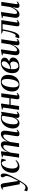

<svg xmlns="http://www.w3.org/2000/svg" viewBox="2244 -2852 806 5429"><g transform="rotate(-90 2646.5 -137.0)"><path d="M68.5 -429Q65 -448.5 59.8 -456.5Q54.5 -464.5 45 -464.5Q35.5 -464.5 26.8 -459.5Q18 -454.5 8 -445L-0.5 -463Q11.5 -478 28.5 -490.8Q45.5 -503.5 66 -511.5Q86.5 -519.5 109 -519.5Q133 -519.5 147 -509.8Q161 -500 168 -481.5Q175 -463 179.5 -437.5Q184.5 -404 190.5 -364.5Q196.5 -325 202.8 -283Q209 -241 215.5 -199.8Q222 -158.5 228 -121L245 -18.5L293.5 -112.5Q320.5 -165.5 338.2 -204Q356 -242.5 366.2 -270Q376.5 -297.5 380.8 -318Q385 -338.5 385 -355Q385 -380 375.5 -398.5Q366 -417 356.5 -433.2Q347 -449.5 347 -469Q347 -491 361 -505.2Q375 -519.5 394.5 -519.5Q416 -519.5 429.8 -508Q443.5 -496.5 450.5 -477.5Q457.5 -458.5 457.5 -434.5Q457.5 -405.5 448.2 -370.2Q439 -335 422 -294.5Q405 -254 380.5 -208.5Q365.5 -181.5 349.5 -151.2Q333.5 -121 316.2 -89.2Q299 -57.5 280.2 -24.8Q261.5 8 241.8 41Q222 74 200.5 106Q172.5 149 144.5 180.5Q116.5 212 88 229Q59.5 246 29.5 246Q4.5 246 -12.8 240.2Q-30 234.5 -48 224L-21.5 141Q-9.5 151 10.8 166Q31 181 59.5 181Q92.5 181 118.5 160.2Q144.5 139.5 169.2 103Q194 66.5 221 19H151.5Z M652.5 10.5Q567 10.5 521 -43.2Q475 -97 475 -184.5Q475 -249 494.5 -308.2Q514 -367.5 551 -414.2Q588 -461 641.5 -488.2Q695 -515.5 762.5 -515.5Q789.5 -515.5 821.5 -510.2Q853.5 -505 877.5 -494.5L844 -375H819.5Q807.5 -422.5 798.8 -447.8Q790 -473 779 -482.8Q768 -492.5 749 -492.5Q721 -492.5 693.8 -469.5Q666.5 -446.5 644.5 -405.5Q622.5 -364.5 609.2 -309.2Q596 -254 596 -189Q596 -144 606 -109.8Q616 -75.5 636.2 -56Q656.5 -36.5 687 -36.5Q712 -36.5 735.8 -45.2Q759.5 -54 781.2 -68.8Q803 -83.5 821 -102.5L831.5 -82.5Q813 -58 786.2 -37Q759.5 -16 725.8 -2.8Q692 10.5 652.5 10.5Z M1083.5 -500 1058 -314Q1074.5 -354 1097 -390Q1119.5 -426 1147 -454.5Q1174.5 -483 1206 -499.2Q1237.5 -515.5 1272 -515.5Q1306.5 -515.5 1328 -500Q1349.5 -484.5 1358.8 -456.2Q1368 -428 1365.5 -389.5Q1365 -381 1363.2 -365.2Q1361.5 -349.5 1358.5 -329.2Q1355.5 -309 1352 -287.5L1340.5 -271Q1359.5 -327.5 1385.2 -372.8Q1411 -418 1441 -449.8Q1471 -481.5 1504 -498.5Q1537 -515.5 1570.5 -515.5Q1619 -515.5 1642.5 -487Q1666 -458.5 1666 -412Q1666 -391 1663 -362.5Q1660 -334 1654.8 -301.2Q1649.5 -268.5 1644.5 -234.5Q1639.5 -203.5 1634.8 -171.2Q1630 -139 1626.8 -112.8Q1623.5 -86.5 1622.5 -72Q1622.5 -56 1626.5 -49.5Q1630.5 -43 1639.5 -43Q1649 -43 1661 -49.5Q1673 -56 1687 -72L1697 -53Q1685.5 -38 1667 -23.2Q1648.5 -8.5 1623.8 1.2Q1599 11 1567 11Q1553 11 1539.8 5.2Q1526.5 -0.5 1518.5 -13Q1510.5 -25.5 1510.5 -47Q1510.5 -59.5 1514.2 -89Q1518 -118.5 1523.8 -155.5Q1529.5 -192.5 1535 -228Q1541 -262.5 1545.8 -294.8Q1550.5 -327 1553.5 -352.8Q1556.5 -378.5 1556.5 -393.5Q1556.5 -420.5 1548.2 -433.8Q1540 -447 1516.5 -447Q1496.5 -447 1471.5 -430.5Q1446.5 -414 1420.5 -383.5Q1394.5 -353 1371.8 -310.8Q1349 -268.5 1333 -217.5L1353.5 -293Q1351 -278 1349 -264.5Q1347 -251 1344.8 -237.5Q1342.5 -224 1340.5 -208.5L1309.5 0H1202L1236.5 -228Q1241.5 -262.5 1246.5 -295.2Q1251.5 -328 1254.5 -354Q1257.5 -380 1257.5 -393.5Q1257.5 -420.5 1249 -433.8Q1240.5 -447 1217.5 -447Q1197.5 -447 1173.2 -431Q1149 -415 1125 -387.2Q1101 -359.5 1080.8 -324.5Q1060.5 -289.5 1048.5 -252.5L1012 0H905L970 -453L910.5 -471.5L912.5 -486L1066 -513.5Z M2132.5 -79.5Q2130 -58.5 2135 -50.5Q2140 -42.5 2151 -42.5Q2161 -42.5 2173.5 -49.5Q2186 -56.5 2198.5 -71.5L2208.5 -52.5Q2199 -39 2182 -24.2Q2165 -9.5 2141.2 0.8Q2117.5 11 2088 11Q2052 11 2037.5 -11.2Q2023 -33.5 2027.5 -67L2036.5 -121.5Q2025 -87.5 2001 -57.2Q1977 -27 1945.5 -8Q1914 11 1879.5 11Q1838.5 11 1804.2 -9.5Q1770 -30 1749.5 -70.2Q1729 -110.5 1729 -171Q1729 -223.5 1742.2 -273.5Q1755.5 -323.5 1781 -367.2Q1806.5 -411 1843.8 -444.2Q1881 -477.5 1929.5 -496.2Q1978 -515 2036.5 -515Q2066.5 -515 2090.8 -508.8Q2115 -502.5 2135.5 -491L2201.5 -510ZM2087 -463Q2083 -475.5 2069.8 -484.2Q2056.5 -493 2034.5 -493Q1994.5 -493 1964 -472.8Q1933.5 -452.5 1911.2 -418Q1889 -383.5 1874.5 -340.2Q1860 -297 1853 -250.8Q1846 -204.5 1846 -161.5Q1846 -114.5 1854.5 -86.5Q1863 -58.5 1877.5 -46.5Q1892 -34.5 1910.5 -34.5Q1930 -34.5 1950 -46Q1970 -57.5 1988.5 -78.5Q2007 -99.5 2021.2 -128.2Q2035.5 -157 2043.5 -191.5Z M2664.5 -74Q2662 -55.5 2667.2 -49Q2672.5 -42.5 2679.5 -42.5Q2689 -42.5 2701.5 -49Q2714 -55.5 2728 -71L2738 -52.5Q2726.5 -37.5 2708.5 -22.8Q2690.5 -8 2666 1.5Q2641.5 11 2610 11Q2595 11 2581 4Q2567 -3 2559.5 -20Q2552 -37 2556 -66L2580 -239H2397L2362.5 0H2255.5L2320.5 -452.5L2260.5 -471.5L2262.5 -486L2416 -513.5L2434 -500L2401.5 -273.5H2585L2617 -502.5H2724Z M3050 -516.5Q3116.5 -516.5 3159.8 -491.8Q3203 -467 3224 -421.2Q3245 -375.5 3245 -311.5Q3245 -249.5 3227.2 -191.8Q3209.5 -134 3174.5 -88Q3139.5 -42 3088 -15.2Q3036.5 11.5 2970 11.5Q2903.5 11.5 2860.2 -13.8Q2817 -39 2796 -85Q2775 -131 2775 -193.5Q2775 -256.5 2793.5 -314.5Q2812 -372.5 2847.2 -418.2Q2882.5 -464 2933.8 -490.2Q2985 -516.5 3050 -516.5ZM3047.5 -493Q3015 -493 2989.5 -472.2Q2964 -451.5 2945.5 -416.5Q2927 -381.5 2915 -338.5Q2903 -295.5 2897.2 -249.5Q2891.5 -203.5 2891.5 -161.5Q2891.5 -114 2900.8 -80.5Q2910 -47 2928.2 -29.5Q2946.5 -12 2973.5 -12Q3005.5 -12 3031 -32.8Q3056.5 -53.5 3075 -88.5Q3093.5 -123.5 3105.2 -166.5Q3117 -209.5 3123 -254.8Q3129 -300 3129 -341.5Q3129 -382 3122.2 -416.2Q3115.5 -450.5 3098.2 -471.8Q3081 -493 3047.5 -493Z M3479 10Q3432 10 3397 -3Q3362 -16 3338.8 -41.8Q3315.5 -67.5 3304 -105.2Q3292.5 -143 3292.5 -193.5Q3292.5 -266.5 3316.8 -326Q3341 -385.5 3382.5 -428.2Q3424 -471 3476 -493.8Q3528 -516.5 3583 -516.5Q3638 -516.5 3670.5 -502.2Q3703 -488 3717.5 -464.5Q3732 -441 3732 -412.5Q3732 -380.5 3717 -355.5Q3702 -330.5 3676.5 -312Q3651 -293.5 3619.5 -280Q3650.5 -280 3676.8 -265.5Q3703 -251 3719 -226.5Q3735 -202 3735 -171Q3735 -132 3715.2 -99Q3695.5 -66 3661 -41.5Q3626.5 -17 3579.8 -3.5Q3533 10 3479 10ZM3498.5 -19Q3533 -19 3560.8 -36Q3588.5 -53 3604.8 -83.8Q3621 -114.5 3621.5 -154.5Q3622 -181.5 3614.5 -201Q3607 -220.5 3592.5 -233.5Q3578 -246.5 3557.5 -253.5Q3547.5 -251 3533.5 -246.5Q3519.5 -242 3502 -237.5Q3484.5 -233 3463 -229.5Q3451 -228 3437.5 -226.5Q3424 -225 3407 -224.5Q3406 -213.5 3405.5 -201.8Q3405 -190 3405 -173Q3405 -128 3414.8 -93.2Q3424.5 -58.5 3445 -38.8Q3465.5 -19 3498.5 -19ZM3408.5 -242.5Q3436 -246.5 3460 -254.2Q3484 -262 3503.5 -271.5Q3523 -281 3537 -290.5Q3560 -307 3580.5 -326.5Q3601 -346 3614 -369.8Q3627 -393.5 3627 -422.5Q3627 -456.5 3613.2 -474.2Q3599.5 -492 3570.5 -492Q3540.5 -492 3513.2 -473.8Q3486 -455.5 3464.5 -422.2Q3443 -389 3428.5 -343.5Q3414 -298 3408.5 -242.5Z M3894 11.5Q3863 11.5 3842.2 -1.5Q3821.5 -14.5 3811 -37Q3800.5 -59.5 3800.5 -89Q3800.5 -101.5 3803.2 -126.2Q3806 -151 3810 -179.8Q3814 -208.5 3817.8 -233.2Q3821.5 -258 3823.5 -269.5L3852.5 -453L3793.5 -471.5L3795.5 -486L3947 -513.5L3964.5 -500L3932 -276Q3929.5 -259.5 3925.8 -234.8Q3922 -210 3918.8 -184.2Q3915.5 -158.5 3913.2 -137.8Q3911 -117 3911 -108.5Q3911 -92 3914.5 -80.2Q3918 -68.5 3926.2 -62.8Q3934.5 -57 3948.5 -57Q3975 -57 4004 -83Q4033 -109 4060 -153.2Q4087 -197.5 4106.5 -251.5L4145 -502.5H4251.5L4188.5 -78.5Q4186.5 -62 4190.5 -52.2Q4194.5 -42.5 4205 -42.5Q4215 -42.5 4227.8 -49.8Q4240.5 -57 4252.5 -71.5L4262.5 -52.5Q4251.5 -36 4233.2 -21.5Q4215 -7 4192 2Q4169 11 4143 11Q4107 11 4093.5 -7Q4080 -25 4080 -47.5Q4080 -52.5 4082 -68.5Q4084 -84.5 4087.2 -106.2Q4090.5 -128 4094 -150Q4097.5 -172 4100 -188H4098.5Q4082 -147.5 4061 -111.5Q4040 -75.5 4014.5 -47.8Q3989 -20 3959 -4.2Q3929 11.5 3894 11.5Z M4726.5 -74Q4724 -55.5 4729.8 -49Q4735.5 -42.5 4742.5 -42.5Q4752 -42.5 4764.5 -49Q4777 -55.5 4791 -71L4801 -52.5Q4789.5 -37.5 4771.5 -22.8Q4753.5 -8 4729.8 1.5Q4706 11 4676.5 11Q4645.5 11 4629 -7.8Q4612.5 -26.5 4618 -62L4680 -466H4533.5Q4516 -377.5 4499.8 -302.5Q4483.5 -227.5 4466 -169.8Q4448.5 -112 4427 -74Q4403.5 -32.5 4378.5 -12.2Q4353.5 8 4320.5 8Q4308.5 8 4295 4.5Q4281.5 1 4278 -2.5L4313.5 -109Q4317.5 -107 4325.2 -104.2Q4333 -101.5 4342 -99.2Q4351 -97 4358.5 -97Q4376.5 -97 4391.5 -115.8Q4406.5 -134.5 4419 -163Q4431.5 -191.5 4440.5 -221.8Q4449.5 -252 4455.5 -274Q4464 -306.5 4471 -339.8Q4478 -373 4483.5 -403Q4489 -433 4493 -456L4410.5 -486.5L4414 -502.5H4793.5Z M4951 11.5Q4920 11.5 4899.2 -1.5Q4878.5 -14.5 4868 -37Q4857.5 -59.5 4857.5 -89Q4857.5 -101.5 4860.2 -126.2Q4863 -151 4867 -179.8Q4871 -208.5 4874.8 -233.2Q4878.5 -258 4880.5 -269.5L4909.5 -453L4850.5 -471.5L4852.5 -486L5004 -513.5L5021.5 -500L4989 -276Q4986.5 -259.5 4982.8 -234.8Q4979 -210 4975.8 -184.2Q4972.5 -158.5 4970.2 -137.8Q4968 -117 4968 -108.5Q4968 -92 4971.5 -80.2Q4975 -68.5 4983.2 -62.8Q4991.5 -57 5005.5 -57Q5032 -57 5061 -83Q5090 -109 5117 -153.2Q5144 -197.5 5163.5 -251.5L5202 -502.5H5308.5L5245.5 -78.5Q5243.5 -62 5247.5 -52.2Q5251.5 -42.5 5262 -42.5Q5272 -42.5 5284.8 -49.8Q5297.5 -57 5309.5 -71.5L5319.5 -52.5Q5308.5 -36 5290.2 -21.5Q5272 -7 5249 2Q5226 11 5200 11Q5164 11 5150.5 -7Q5137 -25 5137 -47.5Q5137 -52.5 5139 -68.5Q5141 -84.5 5144.2 -106.2Q5147.5 -128 5151 -150Q5154.5 -172 5157 -188H5155.5Q5139 -147.5 5118 -111.5Q5097 -75.5 5071.5 -47.8Q5046 -20 5016 -4.2Q4986 11.5 4951 11.5Z"/></g></svg>

Font: Merriweather 144pt Medium
Style: Italic
Weight: 500
Italic angle: -7.8°
Version: Version 2.101